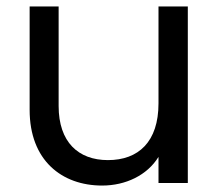

<svg xmlns="http://www.w3.org/2000/svg" viewBox="-20 -568 680 596"><path d="M563 -548H472V-247C472 -128 410 -71 315 -71C223 -71 162 -127 162 -239V-548H72V-227C72 -70 172 8 297 8C370 8 437 -24 472 -81V0H563Z"/></svg>

Font: Matrixport Regular
Style: Regular
Weight: 400
Designer: Ninad Kale (Devanagari), Jonny Pinhorn (Latin)
Foundry: Indian Type Foundry
Version: Version 3.200;PS 1.000;hotconv 16.6.54;makeotf.lib2.5.65590